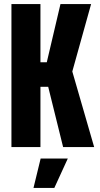

<svg xmlns="http://www.w3.org/2000/svg" viewBox="-20 -720 488 940"><path d="M36 0V-700H178V-415H209L276 -700H426L334 -370L441 0H289L216 -295H178V0ZM144 200 179 56H312L246 200Z"/></svg>

Font: Tektur Condensed SemiBold
Style: Regular
Weight: 600
Width: 3
Designer: Adam Jagosz
Foundry: Adam Jagosz
Version: Version 1.005;gftools[0.9.30]